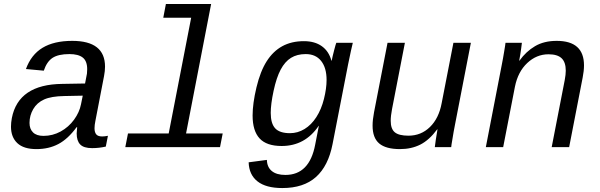

<svg xmlns="http://www.w3.org/2000/svg" viewBox="-20 -745 3040 972"><path d="M497.1 -54.2Q510.3 -54.2 526.4 -57.6L515.6 -2.9Q481.4 4.9 446.3 4.9Q403.8 4.9 386 -13.7Q368.2 -32.2 368.2 -69.3L370.6 -101.1H367.7Q324.2 -41.5 275.6 -15.9Q227.1 9.8 164.6 9.8Q99.6 9.8 67.6 -20.5Q35.6 -50.8 35.6 -104Q35.6 -124 40 -147.5Q73.2 -317.9 295.4 -320.3L410.6 -322.3Q418.9 -361.8 420.2 -372.3Q421.4 -382.8 421.4 -394.5Q421.4 -436 398.9 -453.6Q376.5 -471.2 331.5 -471.2Q274.9 -471.2 245.8 -451.9Q216.8 -432.6 201.7 -387.2L111.3 -395.5Q137.7 -468.3 195.6 -503.2Q253.4 -538.1 345.7 -538.1Q511.7 -538.1 511.7 -407.7Q511.7 -385.7 506.8 -360.4L462.9 -132.8Q458.5 -111.8 458.5 -95.7Q458.5 -75.2 467.3 -64.7Q476.1 -54.2 497.1 -54.2ZM200.2 -57.1Q246.6 -57.1 287.1 -79.3Q327.6 -101.6 355 -139.2Q382.3 -176.8 390.1 -217.3L398.9 -260.7L305.7 -258.8Q239.7 -257.8 203.4 -241.5Q167 -225.1 148.2 -192.6Q129.4 -160.2 129.4 -122.6Q129.4 -92.3 147.2 -74.7Q165 -57.1 200.2 -57.1Z M921.9 -69.3H1107.4L1093.8 0H614.3L627.9 -69.3H834L947.8 -655.3H806.6L819.8 -724.6H1048.8Z M1409.2 207Q1326.7 207 1283.7 173.3Q1240.7 139.6 1238.8 76.7L1331.1 64.5Q1332 101.1 1356 120.8Q1379.9 140.6 1424.8 140.6Q1546.9 140.6 1575.7 -13.2L1594.2 -107.9H1593.3Q1524.4 -5.9 1405.8 -5.9Q1329.6 -5.9 1294.2 -44.2Q1258.8 -82.5 1258.8 -160.2Q1258.8 -220.7 1278.3 -302.5Q1297.9 -384.3 1330.1 -434.8Q1362.3 -485.4 1408.9 -511Q1455.6 -536.6 1518.6 -536.6Q1573.7 -536.6 1609.4 -511Q1645 -485.4 1657.7 -438H1659.2Q1662.6 -456.1 1671.4 -490Q1680.2 -523.9 1682.6 -528.3H1766.1L1756.8 -488.3L1742.2 -418.9L1663.6 -15.6Q1642.1 95.2 1579.6 151.1Q1517.1 207 1409.2 207ZM1633.3 -340.3Q1633.3 -401.9 1605.7 -436.5Q1578.1 -471.2 1527.8 -471.2Q1483.9 -471.2 1453.1 -452.1Q1422.4 -433.1 1400.9 -392.6Q1379.4 -352.1 1365 -284.9Q1350.6 -217.8 1350.6 -173.3Q1350.6 -119.6 1373.3 -95.2Q1396 -70.8 1448.2 -70.8Q1487.3 -70.8 1521.7 -91.8Q1556.2 -112.8 1581.5 -152.1Q1606.9 -191.4 1620.1 -244.4Q1633.3 -297.4 1633.3 -340.3Z M2029.8 -528.3 1964.8 -193.4Q1958 -158.2 1958 -133.3Q1958 -92.3 1978.8 -75.2Q1999.5 -58.1 2047.9 -58.1Q2111.8 -58.1 2156.7 -102.1Q2201.7 -146 2215.8 -222.2L2275.4 -528.3H2363.8L2283.2 -112.8Q2279.8 -96.2 2276.6 -77.9Q2273.4 -59.6 2270.8 -43.2Q2268.1 -26.9 2266.1 -15.1Q2264.2 -3.4 2264.2 0H2181.2Q2181.2 -5.4 2186.3 -37.8Q2191.4 -70.3 2194.8 -90.3H2193.4Q2152.8 -35.6 2107.7 -12.9Q2062.5 9.8 2004.9 9.8Q1933.6 9.8 1899.9 -18.6Q1866.2 -46.9 1866.2 -108.9Q1866.2 -138.2 1873.5 -176.3L1941.9 -528.3Z M2772.9 0 2838.9 -339.4Q2844.2 -367.7 2844.2 -387.2Q2844.2 -430.2 2823 -450.2Q2801.8 -470.2 2756.8 -470.2Q2696.3 -470.2 2649.2 -426Q2602.1 -381.8 2586.9 -306.2L2527.3 0H2439.5L2520 -415.5Q2523.4 -432.1 2526.6 -450.4Q2529.8 -468.8 2532.5 -485.1Q2535.2 -501.5 2537.1 -513.2Q2539.1 -524.9 2539.1 -528.3H2622.1Q2622.1 -525.4 2617.9 -495.4Q2613.8 -465.3 2608.4 -438H2609.9Q2643.1 -484.4 2688.5 -511.2Q2733.9 -538.1 2798.3 -538.1Q2936.5 -538.1 2936.5 -414.1Q2936.5 -386.2 2929.7 -352.1L2861.3 0Z"/></svg>

Font: Cousine
Style: Italic
Weight: 400
Italic angle: -12°
Monospace: yes
Designer: Steve Matteson
Foundry: Monotype Imaging Inc.
Version: Version 1.21